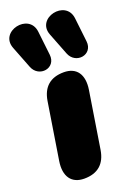

<svg xmlns="http://www.w3.org/2000/svg" viewBox="-158 -851 652 922"><g transform="rotate(-20 168.0 -390.0)"><path d="M107 10C176 10 216 -25 227 -93L273 -383C285 -459 253 -504 188 -504C119 -504 79 -469 68 -401L22 -111C10 -35 42 10 107 10ZM188 -697 232 -584C257 -520 350 -534 342 -606L328 -729C316 -832 150 -794 188 -697ZM0 -697 44 -584C69 -520 162 -534 154 -606L140 -729C128 -832 -38 -794 0 -697Z"/></g></svg>

Font: SN Pro Black
Style: Italic
Weight: 900
Italic angle: -9°
Designer: Tobias Whetton
Foundry: Supernotes
Version: Version 1.001;Glyphs 3.2 (3249)